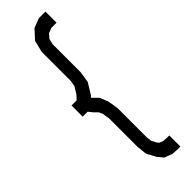

<svg xmlns="http://www.w3.org/2000/svg" viewBox="-348 -940 1063 1063"><g transform="rotate(-45 183.0 -408.5)"><path d="M206.1 -495.6 166.5 -431.2 156.7 -420.9 157.7 -419.9 190.4 -387.2 210.4 -337.4 220.2 -276.4V-49.8L223.6 -17.6L238.8 11.2L248.5 22.9L271 31.2L297.4 33.2H315.9V120.1H294.9L258.3 118.2L210 100.6L181.6 66.4L153.3 13.2L147 -43.9V-268.6L140.6 -309.6L131.3 -332L107.9 -356L88.9 -379.4H50.3V-466.8H90.8L111.8 -489.7L137.7 -531.2L143.6 -567.4V-793L160.2 -861.8L208.5 -915L264.2 -936.5H315.9V-849.6H275.9L246.1 -838.4L224.1 -813.5L216.3 -780.8V-560.1Z"/></g></svg>

Font: Gap Sans
Style: Regular
Weight: 400
Designer: Alexandre Liziard and Étienne Ozeray
Foundry: Interstices.io
Version: Version 1.6.1 - December 3. 2014